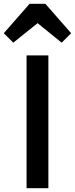

<svg xmlns="http://www.w3.org/2000/svg" viewBox="-64 -992 395 1012"><path d="M76 0H191V-700H76ZM-44 -817 6 -767 134 -870 261 -767 311 -817 175 -972H92Z"/></svg>

Font: MV Cash Medium
Style: Regular
Weight: 500
Designer: Rodrigo Fuenzalida
Foundry: fragTYPE
Version: Version 1.100;Glyphs 3.1.2 (3151)